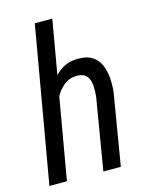

<svg xmlns="http://www.w3.org/2000/svg" viewBox="-114 -822 695 895"><g transform="rotate(-15 234.0 -375.0)"><path d="M226.6 -750 96.2 0H11.7L142.1 -750ZM128.4 -282.2 97.7 -283.7Q103 -325.2 116.5 -370.4Q129.9 -415.5 153.8 -454.3Q177.7 -493.2 214.1 -516.6Q250.5 -540 301.8 -538.1Q341.3 -537.1 365.5 -519.5Q389.6 -502 401.1 -473.9Q412.6 -445.8 415 -412.4Q417.5 -378.9 414.1 -346.2L356.4 0H272L330.1 -347.7Q332.5 -373 330.8 -399.2Q329.1 -425.3 315.9 -443.6Q302.7 -461.9 270.5 -462.9Q236.8 -463.9 211.7 -446.3Q186.5 -428.7 169.4 -400.6Q152.3 -372.6 142.3 -341.1Q132.3 -309.6 128.4 -282.2Z"/></g></svg>

Font: Roboto Condensed
Style: Italic
Weight: 400
Italic angle: -12°
Designer: Christian Robertson
Foundry: Google
Version: Version 3.0